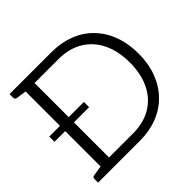

<svg xmlns="http://www.w3.org/2000/svg" viewBox="-170 -901 1090 1090"><g transform="rotate(-45 375.5 -355.5)"><path d="M717 -355Q717 -275 692.5 -209.5Q668 -144 622 -97Q577 -50 513 -25Q449 0 373 0H36V-29Q36 -43 49 -45L111 -55V-339H25V-381H111V-657L49 -666Q36 -669 36 -682V-711H373Q449 -711 513 -686.5Q577 -662 622 -615Q668 -568 692.5 -502Q717 -436 717 -355ZM373 -57Q458 -57 519.5 -93.5Q581 -130 613.5 -197Q646 -264 646 -355Q646 -447 613 -514.5Q580 -582 518.5 -618.5Q457 -655 373 -655H181V-381H303V-339H181V-57Z"/></g></svg>

Font: Aleo Light
Style: Regular
Weight: 300
Designer: Alessio Laiso
Foundry: Alessio Laiso
Version: Version 2.000